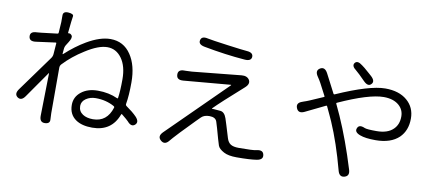

<svg xmlns="http://www.w3.org/2000/svg" viewBox="-73 -1071 3146 1390"><g transform="rotate(10 1500.0 -376.5)"><path d="M304 34Q265 35 266 -14L272 -325Q272 -330 269 -326L135 -134Q108 -95 79 -115Q50 -136 78 -175L269 -439Q279 -453 280 -470L286 -550Q286 -555 281 -554L139 -535Q90 -528 87 -565Q84 -602 133 -603Q143 -603 166 -606L283 -620Q290 -621 290 -628L295 -707Q296 -730 295 -753Q293 -787 334 -784Q375 -781 371 -761.5Q367 -742 357 -640Q357 -635 362 -636Q374 -639 385 -625Q396 -610 373 -574L358 -550Q348 -535 347 -517L344 -483Q344 -478 348 -481Q421 -548 496 -592Q592 -648 668 -648Q765 -648 819 -567Q871 -490 871 -365Q871 -267 860 -206Q858 -196 866 -190Q915 -156 943 -127Q976 -92 951 -69Q925 -46 894 -83Q885 -93 844 -126Q840 -129 838 -124Q790 7 647 7Q571 7 526 -24Q474 -60 474 -130Q474 -189 521.5 -226.5Q569 -264 643 -264Q724 -264 789 -234Q794 -232 795 -237Q803 -287 803 -376Q803 -472 762 -529Q721 -586 656 -586Q591 -586 496 -525Q411 -472 348 -405Q338 -394 338 -379V-45Q338 -22 340 1Q343 33 304 34ZM642 -54Q745 -54 779 -163Q781 -170 774 -174Q713 -208 637 -208Q596 -208 565.5 -187Q535 -166 535 -133Q535 -94 567 -73Q596 -54 642 -54Z M1216 2Q1186 40 1155 13Q1124 -14 1159 -49L1584 -469Q1588 -473 1583 -473L1238 -443Q1189 -439 1188 -478Q1186 -517 1235 -516H1243Q1266 -516 1289 -518L1647 -554Q1688 -558 1705 -531Q1721 -503 1687 -473Q1529 -333 1479 -282Q1476 -278 1481 -278H1491Q1516 -277 1541 -274Q1571 -271 1586 -228Q1594 -205 1601 -181L1629 -89Q1638 -59 1658 -46Q1678 -33 1718 -33Q1824 -33 1847 -39Q1895 -51 1902 -15Q1910 21 1862 29Q1811 37 1715 37Q1653 37 1620 19Q1582 -1 1574 -25Q1567 -48 1560 -71L1539 -146Q1532 -169 1525 -192Q1515 -223 1470 -223Q1432 -223 1411 -203Q1394 -187 1378 -170L1314 -104Q1297 -87 1281 -70Q1224 -9 1216 2ZM1700 -698Q1697 -666 1649 -670Q1507 -681 1348 -711Q1300 -720 1307 -752Q1314 -785 1361 -774Q1388 -768 1514 -751Q1626 -736 1654 -734Q1702 -731 1700 -698Z M2509 39Q2471 50 2459 3Q2407 -192 2344 -337Q2334 -359 2324 -381L2296 -441Q2294 -446 2289 -444L2143 -373Q2099 -352 2084 -389Q2068 -427 2115 -442L2120 -444Q2142 -451 2163 -460L2262 -503Q2267 -505 2265 -509L2218 -599Q2207 -619 2194 -638L2192 -641Q2165 -681 2198 -701Q2231 -720 2254 -677L2326 -538Q2329 -533 2334 -535Q2574 -641 2690 -641Q2791 -641 2850 -590.5Q2909 -540 2909 -458Q2909 -370 2855 -317Q2795 -260 2683 -260Q2608 -260 2569 -275Q2523 -292 2536 -322Q2548 -353 2592 -333Q2608 -326 2679 -326Q2761 -326 2802 -367Q2838 -402 2838 -461Q2838 -510 2802 -542Q2761 -578 2689 -578Q2581 -578 2361 -478Q2356 -476 2358 -471L2396 -389Q2469 -224 2532 -18Q2547 28 2509 39ZM2584 -655Q2562 -632 2528 -666Q2478 -717 2459 -732Q2420 -761 2438 -784Q2456 -807 2494 -777L2515 -761Q2535 -745 2553 -728L2572 -711Q2607 -678 2584 -655Z"/></g></svg>

Font: Resource Han Rounded KR Normal
Style: Regular
Weight: 350
Designer: Cyano Hao (round all glyphs); Ryoko NISHIZUKA 西塚涼子 (kana, bopomofo & ideographs); Paul D. Hunt (Latin, Greek & Cyrillic)
Foundry: Cyano Hao
Version: 0.990